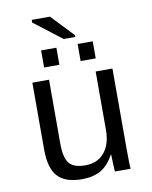

<svg xmlns="http://www.w3.org/2000/svg" viewBox="-93 -919 786 996"><g transform="rotate(-10 300.0 -420.5)"><path d="M178.2 -528.3V-193.4Q178.2 -117.2 202.1 -87.6Q226.1 -58.1 287.6 -58.1Q350.6 -58.1 387.2 -101.1Q423.8 -144 423.8 -222.2V-528.3H512.2V-112.8Q512.2 -20.5 515.1 0H432.1Q431.6 -2.4 431.2 -13.2Q430.7 -23.9 429.9 -37.8Q429.2 -51.8 428.2 -90.3H426.8Q396.5 -35.6 356.7 -12.9Q316.9 9.8 257.8 9.8Q170.9 9.8 130.6 -33.4Q90.3 -76.7 90.3 -176.3V-528.3ZM356.4 -595.2V-685.1H436V-595.2ZM164.1 -595.2V-685.1H244.6V-595.2ZM290 -723.1 143.6 -835.4V-849.6H239.7L350.6 -732.9V-723.1Z"/></g></svg>

Font: Cousine
Style: Regular
Weight: 400
Monospace: yes
Designer: Steve Matteson
Foundry: Ascender Corporation
Version: Version 1.20